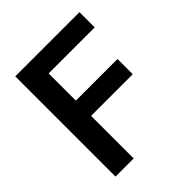

<svg xmlns="http://www.w3.org/2000/svg" viewBox="-199 -856 985 985"><g transform="rotate(-45 293.0 -363.5)"><path d="M71.7 -727.3H537.6V-616.8H203.5V-419.4H505.7V-308.9H203.5V0H71.7Z"/></g></svg>

Font: Interop SemBd
Style: Regular
Weight: 600
Designer: Rasmus Andersson, Google, Jang Haemin
Foundry: jhaemin
Version: Version 1.008